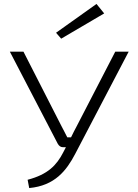

<svg xmlns="http://www.w3.org/2000/svg" viewBox="-20 -746 701 973"><path d="M290 -550 508 -678 469 -726 264 -580ZM632 -484H564L369 -107C360 -90 349 -69 340 -50H321C312 -69 301 -88 292 -106L99 -484H30L273 -17C279 -7 287 0 299 0H314L300 27C267 91 223 138 120 165L128 207C258 195 317 118 361 34Z"/></svg>

Font: Exo 2 Light Expanded
Style: Regular
Weight: 300
Width: 7
Designer: Natanael Gama
Version: Version 1.001;PS 001.001;hotconv 1.0.70;makeotf.lib2.5.58329